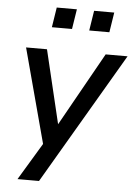

<svg xmlns="http://www.w3.org/2000/svg" viewBox="-59 -753 691 978"><g transform="rotate(5 286.0 -264.0)"><path d="M68 180 195 -31 189 16 53 -492H160L255 -94H237L460 -492H572L178 180ZM366 -606 382 -708H485L469 -606ZM175 -606 191 -708H294L278 -606Z"/></g></svg>

Font: Nunito Sans 10pt SemiBold
Style: Italic
Weight: 600
Italic angle: -9°
Designer: Vernon Adams
Foundry: Vernon Adams
Version: Version 3.101;gftools[0.9.27]